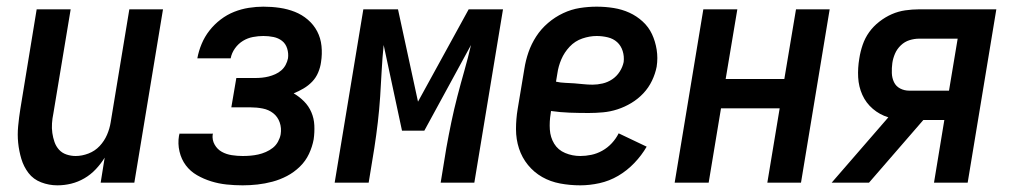

<svg xmlns="http://www.w3.org/2000/svg" viewBox="-20 -548 3040 576"><path d="M152 8Q127 8 103.5 -1Q80 -10 65.5 -29Q51 -48 44 -71.5Q37 -95 34.5 -119.5Q32 -144 34.5 -170Q37 -196 41 -221L90 -520H192L140 -207Q137 -193 136 -178Q135 -163 137 -149Q139 -135 143.5 -122Q148 -109 157 -99Q166 -89 179.5 -84.5Q193 -80 207 -80Q226 -80 245.5 -87.5Q265 -95 279 -110Q293 -125 301 -143.5Q309 -162 312 -181L368 -520H469L383 0H282L294 -75Q283 -57 267.5 -40.5Q252 -24 233 -13Q214 -2 193.5 3Q173 8 152 8Z M708 8Q684 8 660 5.5Q636 3 613.5 -4Q591 -11 571 -22.5Q551 -34 537.5 -52Q524 -70 518.5 -93.5Q513 -117 517 -141Q518 -143 518 -144Q518 -145 518 -147H619Q619 -146 619 -145.5Q619 -145 618 -145Q616 -128 624 -114Q632 -100 645.5 -92.5Q659 -85 675.5 -82.5Q692 -80 708 -80Q720 -80 731.5 -81Q743 -82 754.5 -84.5Q766 -87 777.5 -92Q789 -97 798.5 -104.5Q808 -112 814 -123Q820 -134 822 -145Q825 -164 819 -181Q813 -198 799.5 -208.5Q786 -219 768 -222.5Q750 -226 731 -226H674L689 -314H746Q756 -314 766 -315Q776 -316 786 -318.5Q796 -321 806 -325.5Q816 -330 824 -337Q832 -344 837 -353.5Q842 -363 844 -373Q846 -388 841.5 -402.5Q837 -417 826 -425.5Q815 -434 800.5 -437Q786 -440 770 -440Q755 -440 739 -437Q723 -434 709 -425.5Q695 -417 685 -403Q675 -389 672 -373H572Q576 -395 585 -416.5Q594 -438 608.5 -456.5Q623 -475 642 -489.5Q661 -504 682.5 -512.5Q704 -521 726.5 -524.5Q749 -528 770 -528Q795 -528 819 -524.5Q843 -521 864.5 -512.5Q886 -504 903.5 -489Q921 -474 931.5 -454Q942 -434 944.5 -410Q947 -386 943 -361Q941 -346 934.5 -330.5Q928 -315 916.5 -303Q905 -291 890.5 -282.5Q876 -274 861 -268Q878 -258 892 -244Q906 -230 914 -211.5Q922 -193 923 -172Q924 -151 921 -130Q917 -108 907 -86.5Q897 -65 879.5 -48Q862 -31 841 -20Q820 -9 797.5 -3Q775 3 752.5 5.5Q730 8 708 8Z M984 0 1070 -520H1174L1234 -243L1386 -520H1489L1403 0H1302L1319 -104Q1326 -143 1334 -181.5Q1342 -220 1352 -258.5Q1362 -297 1373 -335.5Q1384 -374 1393 -413L1253 -156H1186L1131 -413Q1127 -374 1125 -335.5Q1123 -297 1120.5 -258.5Q1118 -220 1113.5 -181.5Q1109 -143 1103 -104L1086 0Z M1721 8Q1690 8 1660.5 2.5Q1631 -3 1606.5 -17Q1582 -31 1564 -53Q1546 -75 1537 -102.5Q1528 -130 1528 -160.5Q1528 -191 1533 -221L1553 -341Q1557 -367 1565.5 -391.5Q1574 -416 1588.5 -438.5Q1603 -461 1624 -479Q1645 -497 1669.5 -508.5Q1694 -520 1719.5 -524Q1745 -528 1770 -528Q1796 -528 1821 -524Q1846 -520 1868 -510Q1890 -500 1908 -483.5Q1926 -467 1936 -445.5Q1946 -424 1950 -399Q1954 -374 1950 -348Q1946 -327 1936 -306Q1926 -285 1910 -268Q1894 -251 1874 -239Q1854 -227 1832.5 -220Q1811 -213 1789 -211Q1767 -209 1746 -209Q1717 -209 1689 -210Q1661 -211 1633 -215L1632 -207Q1628 -183 1629.5 -159.5Q1631 -136 1642.5 -117Q1654 -98 1675.5 -89Q1697 -80 1721 -80Q1737 -80 1754 -83.5Q1771 -87 1787 -96Q1803 -105 1815.5 -118.5Q1828 -132 1836 -148L1920 -108Q1905 -82 1883 -59Q1861 -36 1834.5 -20.5Q1808 -5 1778.5 1.5Q1749 8 1721 8ZM1758 -294Q1772 -294 1787.5 -297.5Q1803 -301 1816.5 -310Q1830 -319 1839 -333Q1848 -347 1851 -362Q1853 -379 1848 -395Q1843 -411 1831.5 -421.5Q1820 -432 1803.5 -436Q1787 -440 1770 -440Q1749 -440 1727 -432.5Q1705 -425 1689 -408Q1673 -391 1664 -370Q1655 -349 1652 -327L1648 -303Q1661 -300 1675 -299.5Q1689 -299 1702.5 -298Q1716 -297 1730 -295.5Q1744 -294 1758 -294Z M2004 0 2090 -520H2192L2157 -311H2333L2368 -520H2469L2383 0H2282L2319 -223H2143L2106 0Z M2475 0 2645 -196Q2619 -204 2598.5 -221.5Q2578 -239 2567 -263.5Q2556 -288 2554.5 -316Q2553 -344 2558 -373Q2561 -393 2568 -413.5Q2575 -434 2587.5 -451.5Q2600 -469 2618 -483Q2636 -497 2655.5 -505.5Q2675 -514 2696 -517Q2717 -520 2737 -520H2969L2883 0H2782L2813 -188H2750L2587 0ZM2708 -276H2827L2853 -432H2737Q2723 -432 2708.5 -427.5Q2694 -423 2682.5 -412Q2671 -401 2665 -387Q2659 -373 2657 -359Q2655 -344 2655.5 -329Q2656 -314 2662 -301.5Q2668 -289 2680.5 -282.5Q2693 -276 2708 -276Z"/></svg>

Font: Iosevka SS04 Semibold
Style: Italic
Weight: 600
Italic angle: -9°
Monospace: yes
Designer: Belleve Invis
Foundry: Belleve Invis
Version: Version 19.0.0; ttfautohint (v1.8.4)